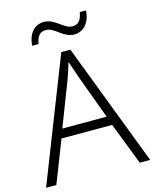

<svg xmlns="http://www.w3.org/2000/svg" viewBox="-132 -1047 871 1083"><g transform="rotate(-15 304.0 -505.0)"><path d="M131 -845H169C177 -895 198 -911 228 -911C279 -911 315 -845 377 -845C434 -845 471 -887 477 -959H440C432 -909 410 -892 380 -892C332 -892 293 -958 231 -958C174 -958 138 -918 131 -845ZM547 -51H608L334 -768H281L0 -51H60L156 -297H452ZM339 -607 434 -350H175L274 -606C283 -631 296 -669 306 -704C316 -673 332 -626 339 -607Z"/></g></svg>

Font: Noto Sans Tamil UI Light
Style: Regular
Weight: 300
Designer: Jelle Bosma - Monotype Design Team
Foundry: Monotype Imaging Inc.
Version: Version 2.004